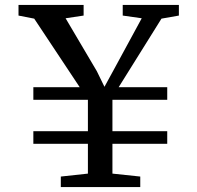

<svg xmlns="http://www.w3.org/2000/svg" viewBox="-20 -763 805 783"><path d="M305 -407.5 119.5 -687 55.5 -699.5V-743H321V-699.5L247.5 -688.5L375 -472.5L406 -409L441.5 -474L558 -688.5L480.5 -699.5V-743H709.5V-699.5L638.5 -687L464 -407.5H662V-356H438.5V-228H662V-176.5H438.5V-55L552 -43V0H228V-43L338.5 -55V-176.5H116V-228H338.5V-356H116V-407.5Z"/></svg>

Font: Merriweather 28pt
Style: Regular
Weight: 400
Version: Version 2.100